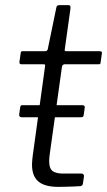

<svg xmlns="http://www.w3.org/2000/svg" viewBox="-20 -730 418 750"><path d="M307 -281Q306 -275 303.5 -273.5Q301 -272 294 -272H64Q59 -272 56.5 -275.5Q54 -279 55 -284L59 -311Q60 -316 61.5 -317.5Q63 -319 65 -319H304Q307 -319 309.5 -316Q312 -313 311 -309ZM208 0Q155 0 130 -21Q105 -42 105 -87Q105 -96 106 -105Q107 -114 108 -123L156 -471Q157 -476 155.5 -477.5Q154 -479 149 -479H63Q55 -479 56 -489L61 -524Q62 -528 63.5 -529Q65 -530 69 -530H157Q161 -530 164 -533Q167 -536 167 -540L200 -700Q201 -710 212 -710H247Q253 -710 254.5 -706.5Q256 -703 255 -695L233 -537Q232 -533 233.5 -531.5Q235 -530 239 -530H369Q374 -530 376.5 -528Q379 -526 378 -522L373 -486Q372 -481 371 -480Q370 -479 364 -479H233Q224 -479 222 -469L175 -133Q174 -124 173 -117Q172 -110 172 -102Q172 -71 186 -61.5Q200 -52 226 -52H299Q303 -52 306 -48.5Q309 -45 308 -41L304 -13Q303 -6 296 -3Q286 -2 269 -1.5Q252 -1 235 -0.5Q218 0 208 0Z"/></svg>

Font: Libre Franklin Thin Light
Style: Italic
Weight: 300
Italic angle: -8°
Version: Version 3.000